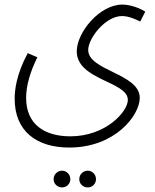

<svg xmlns="http://www.w3.org/2000/svg" viewBox="-20 -414 677 838"><path d="M44 17C44 159 140 230 282 230C483 230 590 89 590 13C590 -93 365 -105 365 -196C365 -246 439 -344 513 -344C539 -344 571 -331 592 -320L614 -363C595 -376 552 -394 514 -394C414 -394 315 -272 315 -190C315 -64 538 -59 538 22C538 73 442 181 287 181C176 181 94 130 94 13C94 -39 111 -99 143 -164L101 -182C50 -87 44 -18 44 17ZM363 404C383 404 399 388 399 368C399 348 383 331 363 331C342 331 326 348 326 368C326 388 342 404 363 404ZM251 404C271 404 287 388 287 368C287 348 271 331 251 331C230 331 214 348 214 368C214 388 230 404 251 404Z"/></svg>

Font: Noto Sans Arabic ExtCond Light
Style: Regular
Weight: 300
Width: 2
Designer: Monotype Design Team, Nadine Chahine, Nizar Qandah and Khaled Hosny
Foundry: Monotype Imaging Inc.
Version: Version 2.012